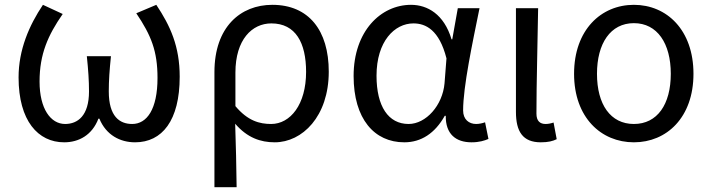

<svg xmlns="http://www.w3.org/2000/svg" viewBox="-20 -577 2946 796"><path d="M246 13C307 13 362 -17 388 -85H392C420 -17 478 13 540 13C652 13 725 -77 725 -259C725 -385 686 -470 628 -557L545 -522C607 -430 633 -365 633 -254C633 -124 589 -63 528 -63C476 -63 431 -94 431 -198C431 -243 434 -286 440 -344H340C346 -286 349 -243 349 -198C349 -97 302 -63 250 -63C190 -63 144 -126 144 -239C144 -353 179 -431 240 -519L158 -557C101 -472 57 -371 57 -256C57 -76 138 13 246 13Z M869 199H961C960 103 958 34 955 -64C1005 -6 1060 13 1119 13C1233 13 1343 -94 1343 -280C1343 -451 1260 -557 1109 -557C977 -557 869 -465 869 -278ZM1104 -63C1056 -63 1007 -76 956 -137V-276C956 -413 1025 -480 1105 -480C1206 -480 1249 -399 1249 -279C1249 -144 1184 -63 1104 -63Z M1656 13C1726 13 1783 -24 1824 -97H1828C1827 -21 1870 13 1935 13C1967 13 1989 6 2005 -1L1991 -70C1980 -66 1966 -63 1954 -63C1924 -63 1900 -82 1900 -119C1900 -218 1939 -400 1968 -543H1878L1855 -414H1852C1821 -518 1752 -557 1684 -557C1559 -557 1446 -448 1446 -262C1446 -84 1532 13 1656 13ZM1674 -63C1590 -63 1541 -136 1541 -263C1541 -406 1616 -480 1694 -480C1745 -480 1801 -453 1831 -335L1823 -232C1815 -140 1746 -63 1674 -63Z M2222 13C2253 13 2272 8 2288 0L2275 -69C2263 -65 2252 -63 2242 -63C2219 -63 2204 -75 2204 -106C2204 -237 2209 -396 2211 -543H2119V-113C2119 -32 2147 13 2222 13Z M2608 13C2744 13 2855 -90 2855 -271C2855 -453 2744 -557 2608 -557C2472 -557 2360 -453 2360 -271C2360 -90 2472 13 2608 13ZM2608 -63C2511 -63 2455 -144 2455 -271C2455 -397 2511 -481 2608 -481C2705 -481 2761 -397 2761 -271C2761 -144 2705 -63 2608 -63Z"/></svg>

Font: Source Han Sans HK
Style: Regular
Weight: 400
Designer: Ryoko NISHIZUKA 西塚涼子 (kana, bopomofo & ideographs); Paul D. Hunt (Latin, Greek & Cyrillic); Sandoll Communications 산돌커뮤니
Foundry: Adobe
Version: Version 2.000;hotconv 1.0.107;makeotfexe 2.5.65593